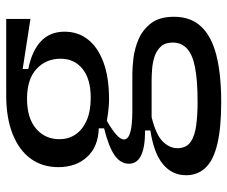

<svg xmlns="http://www.w3.org/2000/svg" viewBox="-77 -483 732 618"><g transform="rotate(-90 289.0 -174.0)"><path d="M269 172Q187 172 134.5 159.5Q82 147 58 121.5Q34 96 34 59Q34 14 69.5 -15.5Q105 -45 178 -56V-73Q124 -73 97.5 -86Q71 -99 71 -125Q71 -152 98 -171Q125 -190 185 -205V-222Q125 -224 92.5 -260Q60 -296 60 -352Q60 -404 87.5 -441.5Q115 -479 167 -499.5Q219 -520 291 -520H537V-442L376 -467V-449Q435 -437 465.5 -408Q496 -379 496 -332Q496 -289 471 -257Q446 -225 397.5 -207Q349 -189 279 -189Q264 -189 249 -190.5Q234 -192 209 -196Q181 -180 165 -166Q149 -152 149 -141Q149 -130 163 -124Q177 -118 198.5 -116Q220 -114 239 -114H361Q380 -114 410.5 -110.5Q441 -107 471.5 -94Q502 -81 523 -54Q544 -27 544 20Q544 74 512.5 107.5Q481 141 420 156.5Q359 172 269 172ZM270 96Q338 96 380 88Q422 80 441.5 62Q461 44 461 16Q461 -9 447.5 -23Q434 -37 414.5 -43Q395 -49 374.5 -50.5Q354 -52 339 -52H221Q164 -38 142.5 -16Q121 6 121 31Q121 59 140.5 73Q160 87 194.5 91.5Q229 96 270 96ZM283 -248Q344 -248 376.5 -274.5Q409 -301 409 -345Q409 -392 376 -422.5Q343 -453 280 -453Q218 -453 184 -424Q150 -395 150 -349Q150 -319 165.5 -296.5Q181 -274 210.5 -261Q240 -248 283 -248Z"/></g></svg>

Font: Bricolage Grotesque 24pt
Style: Regular
Weight: 400
Designer: Mathieu Triay
Foundry: Atelier Triay
Version: Version 1.001;gftools[0.9.33.dev8+g029e19f]